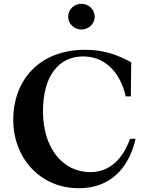

<svg xmlns="http://www.w3.org/2000/svg" viewBox="-20 -983 776 1014"><path d="M673 -654C599 -694 528 -720 430 -720C185 -720 50 -557 50 -350C50 -147 194 11 395 11C590 11 669 -129 696 -250H667C627 -142 560 -74 456 -74C313 -74 207 -199 207 -395C207 -579 288 -685 419 -685C543 -685 618 -590 644 -474H671ZM340 -895C340 -935 374 -963 410 -963C446 -963 480 -935 480 -895C480 -855 446 -827 410 -827C374 -827 340 -855 340 -895Z"/></svg>

Font: Ortica Linear
Style: Bold
Weight: 700
Designer: Benedetta Bovani
Foundry: Collletttivo
Version: Version 2.000;Glyphs 3.1.2 (3151)